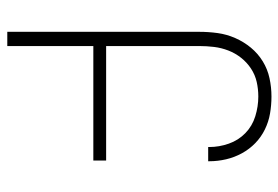

<svg xmlns="http://www.w3.org/2000/svg" viewBox="-142 -642 783 540"><g transform="rotate(90 250.0 -371.5)"><path d="M69 0V-540Q69 -566 72.5 -591.5Q76 -617 86.5 -641Q97 -665 113.5 -685Q130 -705 152 -718.5Q174 -732 199.5 -737.5Q225 -743 251 -743Q275 -743 298.5 -739Q322 -735 343.5 -724.5Q365 -714 382 -697.5Q399 -681 410.5 -660Q422 -639 427.5 -615.5Q433 -592 433 -568V-565H393V-568Q393 -596 383.5 -623Q374 -650 354 -669.5Q334 -689 306.5 -697.5Q279 -706 251 -706Q230 -706 210 -701.5Q190 -697 172.5 -685.5Q155 -674 142 -657.5Q129 -641 121.5 -621.5Q114 -602 111.5 -581.5Q109 -561 109 -540V-278H431V-242H109V0Z"/></g></svg>

Font: Iosevka Extralight
Style: Regular
Weight: 200
Monospace: yes
Designer: Belleve Invis
Foundry: Belleve Invis
Version: Version 32.0.1; ttfautohint (v1.8.4)